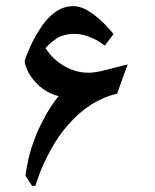

<svg xmlns="http://www.w3.org/2000/svg" viewBox="-20 -603 504 623"><path d="M394 -394 360 -299Q272 -279 201 -198Q167 -159 143.5 -115Q120 -71 107.5 -37Q95 -3 95 0H84L63 -32Q63 -42 71 -81Q79 -120 98 -167Q110 -196 129 -230Q148 -264 170 -291Q122 -304 92 -340Q76 -358 68 -377Q60 -396 60 -405Q60 -408 72.5 -438.5Q85 -469 102 -497Q153 -583 217 -583Q245 -583 274 -563Q303 -543 325.5 -518.5Q348 -494 348 -492L320 -455Q317 -458 303 -467Q289 -476 267 -484.5Q245 -493 221 -493Q186 -493 163 -477.5Q140 -462 128 -447Q128 -445 142 -427.5Q156 -410 177 -396Q219 -367 267 -367Q284 -367 307 -372Z"/></svg>

Font: Katibeh
Style: Regular
Weight: 400
Designer: Arabic design by Kourosh Beigpour, Latin design by Eduardo Tunni, engineering by Lasse Fister
Version: Version 1.0010g